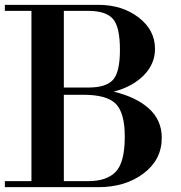

<svg xmlns="http://www.w3.org/2000/svg" viewBox="-26 -774 749 794"><path d="M-6 -754H380Q479 -754 547 -702Q615 -650 615 -572Q615 -509 568 -462Q521 -415 444 -395Q537 -373 590 -325Q643 -277 643 -204Q643 -114 568 -57Q493 0 380 0H-6V-25H104V-729H-6ZM490 -209Q490 -307 453 -344.5Q416 -382 320 -382H238V-25H340Q416 -25 453 -64Q490 -103 490 -209ZM340 -729H238V-412H340Q412 -412 441 -443.5Q470 -475 470 -568Q470 -664 440.5 -696.5Q411 -729 340 -729Z"/></svg>

Font: Libre Bodoni
Style: Regular
Weight: 400
Designer: Pablo Impallari, Rodrigo Fuenzalida
Foundry: Pablo Impallari, Rodrigo Fuenzalida
Version: Version 1.001